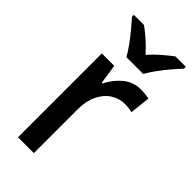

<svg xmlns="http://www.w3.org/2000/svg" viewBox="-242 -820 873 873"><g transform="rotate(45 194.5 -383.0)"><path d="M318 -549Q331 -549 345 -547.5Q359 -546 371 -544L360 -445Q350 -448 337 -449.5Q324 -451 313 -451Q276 -451 245 -430.5Q214 -410 196 -372Q178 -334 178 -282V0H76V-539H156L170 -445H175Q197 -489 233 -519Q269 -549 318 -549ZM167 -606Q155 -628 135.5 -655Q116 -682 94.5 -708Q73 -734 55 -754V-766H120Q144 -749 170.5 -725.5Q197 -702 221 -675Q246 -703 271.5 -725Q297 -747 322 -766H389V-754Q371 -735 349 -709Q327 -683 307 -655.5Q287 -628 275 -606Z"/></g></svg>

Font: Noto Sans Sinhala UI SemiCondensed Medium
Style: Regular
Weight: 500
Width: 4
Designer: Jelle Bosma - Monotype Design Team
Foundry: Monotype Imaging Inc.
Version: Version 2.006; ttfautohint (v1.8.4.7-5d5b)